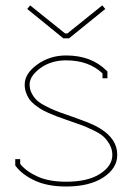

<svg xmlns="http://www.w3.org/2000/svg" viewBox="-20 -677 486 706"><path d="M356 -657.2 367.2 -644 233.9 -536.1H212.9L80.1 -644L90.8 -657.2L219.2 -554.2H228ZM223.1 -473.1Q315.9 -473.1 372.1 -417L375 -414.1V-389.2H356.9V-407.2Q306.2 -455.1 223.1 -455.1Q167.5 -455.1 128.2 -426.3Q88.9 -397.5 88.9 -366.2Q88.9 -348.6 96.7 -333.7Q104.5 -318.8 115.2 -308.6Q126 -298.3 145.8 -288.1Q165.5 -277.8 181.4 -271.2Q197.3 -264.6 223.1 -255.9Q303.7 -228 330.6 -214.4Q402.8 -177.7 410.2 -121.6Q411.1 -114.3 411.1 -106.9Q411.1 -58.1 360.1 -24.7Q309.1 8.8 223.1 8.8Q155.8 8.8 109.1 -12.5Q62.5 -33.7 38.1 -65.9L36.1 -68.8V-91.8H54.2V-74.2Q76.7 -46.4 118.7 -27.6Q160.6 -8.8 223.1 -8.8Q303.7 -8.8 348.4 -38.1Q393.1 -67.4 393.1 -106.9Q393.1 -127.9 383.1 -145.5Q373 -163.1 361.3 -174.1Q349.6 -185.1 323.5 -197.8Q297.4 -210.4 282.7 -215.8Q268.1 -221.2 234.4 -232.9Q227.1 -235.4 223.1 -236.8Q203.1 -243.7 189.7 -248.8Q176.3 -253.9 158.9 -261.5Q141.6 -269 130.1 -276.1Q118.7 -283.2 106.4 -293Q94.2 -302.7 87.2 -313.2Q80.1 -323.7 75.4 -337.4Q70.8 -351.1 70.8 -366.2Q70.8 -406.2 116.9 -439.7Q163.1 -473.1 223.1 -473.1Z"/></svg>

Font: Rawengulk
Style: Light
Weight: 300
Version: Version 0.92